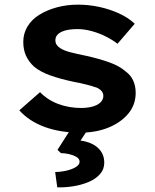

<svg xmlns="http://www.w3.org/2000/svg" viewBox="-20 -560 665 825"><path d="M324 10Q239 10 172 -14.5Q105 -39 63 -86L152 -164Q185 -130 231 -113Q277 -96 329 -96Q347 -96 364.5 -99Q382 -102 395 -108.5Q408 -115 416 -125Q424 -135 424 -148Q424 -170 397 -183Q380 -189 353.5 -196Q327 -203 294 -209Q238 -221 196 -236Q154 -251 127 -273Q104 -294 92 -320Q80 -346 80 -380Q80 -416 98 -446Q116 -476 149 -496.5Q182 -517 224.5 -528.5Q267 -540 315 -540Q361 -540 405.5 -530.5Q450 -521 490 -503Q530 -485 559 -458L485 -372Q463 -389 434 -403.5Q405 -418 373.5 -426.5Q342 -435 312 -435Q294 -435 276.5 -432.5Q259 -430 246 -424Q233 -418 225.5 -409Q218 -400 218 -387Q218 -376 223.5 -367.5Q229 -359 239 -353Q254 -343 282 -335.5Q310 -328 351 -320Q409 -307 451.5 -291.5Q494 -276 520 -253Q542 -237 552.5 -213.5Q563 -190 563 -161Q563 -110 531.5 -72Q500 -34 446.5 -12Q393 10 324 10ZM226 245 217 179Q240 179 264.5 173.5Q289 168 305.5 158Q322 148 322 135Q322 122 308 114Q294 106 276 102Q258 98 242 98L227 84L296 -24H371L326 44Q375 51 401.5 76Q428 101 428 139Q428 168 409 189Q390 210 359.5 222.5Q329 235 294 240.5Q259 246 226 245Z"/></svg>

Font: Lexend Exa SemiBold
Style: Regular
Weight: 600
Designer: Bonnie Shaver-Troup, Thomas Jockin
Foundry: Lexend
Version: Version 1.007